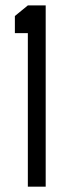

<svg xmlns="http://www.w3.org/2000/svg" viewBox="-20 -704 228 724"><path d="M36.1 -579.1V-643.6L85 -683.6H152.3V0H85V-579.1Z"/></svg>

Font: Post No Bills Colombo
Style: Medium
Weight: 600
Designer: Kosala Senevirathne, Siva Puranthara, Lasantha Premarathna, Tharique Azeez
Foundry: Mooniak
Version: Version 1.220 ; ttfautohint (v1.5)